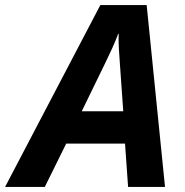

<svg xmlns="http://www.w3.org/2000/svg" viewBox="-80 -734 728 754"><path d="M-60 0 314 -714H496L568 0H423L411 -170H180L96 0ZM404 -297 391 -481Q389 -510 387 -540Q385 -570 386 -601H384Q374 -574 362 -547.5Q350 -521 335 -490L241 -297Z"/></svg>

Font: BC Sans
Style: Bold Italic
Weight: 700
Italic angle: -12°
Designer: Monotype Design Team
Province of B.C.
Foundry: Monotype Imaging Inc.
Version: Version 2.000;GOOG;noto-source:20170915:90ef993387c0